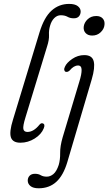

<svg xmlns="http://www.w3.org/2000/svg" viewBox="-20 -740 568 1007"><path d="M342.5 -719.5Q373 -719.5 388 -707.8Q403 -696 403 -680Q403 -664.5 394 -654.2Q385 -644 367 -644Q348 -644 334 -652Q320 -660 298.5 -660Q279.5 -660 264.5 -645Q249.5 -630 242.5 -604.5Q235.5 -581 237 -556.5Q238.5 -532 227 -496.5L113.5 -124Q99.5 -79 102.5 -63.5Q105.5 -48 124 -48Q156.5 -48 187 -86Q195.5 -96 204 -93Q218.5 -88.5 209.5 -67Q197 -35.5 162 -13.5Q127 8.5 87 8.5Q46.5 8.5 37.2 -19.8Q28 -48 48 -112L187.5 -571Q211.5 -649.5 250.5 -684.5Q289.5 -719.5 342.5 -719.5ZM463.5 -553.5Q441.5 -553.5 429.2 -566.5Q417 -579.5 419 -599.5Q421.5 -621.5 439.5 -638.8Q457.5 -656 485 -656Q507 -656 518.8 -643Q530.5 -630 528 -609.5Q526 -588 508 -570.8Q490 -553.5 463.5 -553.5ZM461 -323.5 333 110.5Q312 180.5 275 214Q238 247.5 183 247.5Q154 247.5 139.8 235.8Q125.5 224 125.5 207Q125.5 192 135.2 181.8Q145 171.5 163.5 171.5Q181.5 171.5 193.8 179Q206 186.5 225.5 186.5Q243.5 186.5 260 173Q276.5 159.5 288 125Q296 97.5 295.5 62.2Q295 27 308.5 -19.5L396 -311.5Q408.5 -351 408 -373.8Q407.5 -396.5 389.5 -396.5Q367 -396.5 345.5 -370.5Q335 -360.5 324.5 -363.5Q319 -365 317.2 -372.5Q315.5 -380 320.5 -390Q329.5 -411 358.8 -431Q388 -451 422 -451Q463.5 -451 471.5 -418.5Q479.5 -386 461 -323.5Z"/></svg>

Font: Fraunces 72pt S100 Light
Style: Italic
Weight: 300
Italic angle: -16°
Version: Version 1.000; ttfautohint (v1.8.3)